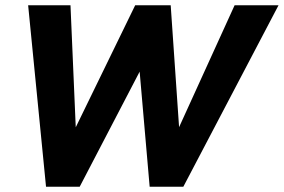

<svg xmlns="http://www.w3.org/2000/svg" viewBox="-20 -710 1079 730"><path d="M87 -690H248L270 -180L248 -185L494 -690H629L664 -181L642 -185L872 -690H1039L677 0H549L507 -483L532 -478L283 0H155Z"/></svg>

Font: Radio Canada
Style: Italic
Weight: 400
Italic angle: -12°
Designer: Charles Daoud, Etienne Aubert Bonn, Alexandre Saumier Demers, Jacques Le Bailly
Foundry: Radio-Canada
Version: Version 2.104;gftools[0.9.28.dev5+ged2979d]